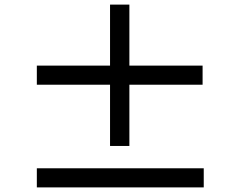

<svg xmlns="http://www.w3.org/2000/svg" viewBox="-20 -828 1040 834"><path d="M860 -460V-543H542V-808H458V-543H140V-460H458V-194H542V-460ZM865 -97H140V-14H865Z"/></svg>

Font: Noto Sans CJK TC Medium
Style: Regular
Weight: 500
Designer: Ryoko NISHIZUKA 西塚涼子 (kana, bopomofo & ideographs); Paul D. Hunt (Latin, Greek & Cyrillic); Sandoll Communications 산돌커뮤니
Foundry: Adobe
Version: Version 2.004;hotconv 1.0.118;makeotfexe 2.5.65603